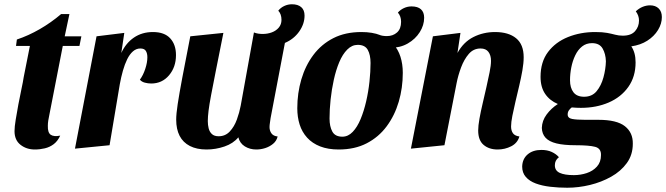

<svg xmlns="http://www.w3.org/2000/svg" viewBox="-20 -680 3119 899"><path d="M143 20Q104 20 76 -2Q48 -24 48 -66Q48 -86 53.5 -119.5Q59 -153 66 -191Q73 -229 80.5 -263.5Q88 -298 91 -319L120 -465H55L59 -495Q113 -513 166 -543.5Q219 -574 266 -614H305L283 -510H361L352 -465H274L211 -142Q208 -128 206 -115.5Q204 -103 204 -91Q203 -59 217.5 -49Q232 -39 262 -45Q250 -19 231.5 -5Q213 9 190 14.5Q167 20 143 20Z M331 16 432 -510 562 -526 548 -432Q569 -478 607 -504Q645 -530 696 -530Q750 -530 777 -500.5Q804 -471 804 -422Q804 -366 771.5 -327.5Q739 -289 688 -289Q673 -289 658 -293Q643 -297 635 -307Q650 -327 660 -357Q670 -387 670 -412Q670 -430 663 -441.5Q656 -453 637 -453Q618 -453 602.5 -439.5Q587 -426 575.5 -402.5Q564 -379 555.5 -349Q547 -319 541 -286L493 0Z M947 20Q901 20 869 3.5Q837 -13 821 -44Q805 -75 805 -120Q805 -146 812 -192.5Q819 -239 833.5 -316Q848 -393 871 -510L1026 -526Q1005 -421 991 -350.5Q977 -280 968.5 -235Q960 -190 956.5 -161.5Q953 -133 953 -113Q953 -95 957 -79Q961 -63 972 -52.5Q983 -42 1004 -42Q1035 -42 1056 -64.5Q1077 -87 1089 -120Q1101 -153 1107 -185L1169 -528Q1179 -524 1189.5 -522.5Q1200 -521 1210 -521Q1233 -521 1253 -528.5Q1273 -536 1285.5 -551Q1298 -566 1298 -587Q1298 -614 1283 -630Q1294 -644 1311 -652Q1328 -660 1347 -660Q1375 -660 1390.5 -646.5Q1406 -633 1406 -607Q1406 -568 1381 -532.5Q1356 -497 1314 -479L1247 -127Q1246 -118 1244 -106Q1242 -94 1242 -85Q1242 -68 1251 -55.5Q1260 -43 1280 -41Q1275 -20 1258.5 -6.5Q1242 7 1221.5 13.5Q1201 20 1180 20Q1150 20 1126.5 5.5Q1103 -9 1096 -37Q1072 -8 1031 6Q990 20 947 20Z M1566 20Q1516 20 1479 5.5Q1442 -9 1418 -35.5Q1394 -62 1383 -97Q1372 -132 1372 -173Q1372 -244 1391 -308.5Q1410 -373 1447.5 -423Q1485 -473 1541 -501.5Q1597 -530 1672 -530Q1724 -530 1760.5 -515.5Q1797 -501 1820.5 -475Q1844 -449 1855 -414.5Q1866 -380 1866 -339Q1866 -268 1847 -203.5Q1828 -139 1790.5 -88.5Q1753 -38 1697 -9Q1641 20 1566 20ZM1583 -40Q1610 -40 1631.5 -62.5Q1653 -85 1668.5 -122.5Q1684 -160 1694.5 -205.5Q1705 -251 1710 -298Q1715 -345 1715 -385Q1715 -423 1702 -446.5Q1689 -470 1655 -470Q1628 -470 1606 -448Q1584 -426 1568.5 -389Q1553 -352 1543 -306.5Q1533 -261 1528 -214Q1523 -167 1523 -125Q1523 -88 1536 -64Q1549 -40 1583 -40ZM1807 -456Q1786 -456 1770.5 -461Q1755 -466 1746 -473L1751 -517Q1762 -514 1772 -512.5Q1782 -511 1791 -511Q1820 -511 1839 -528Q1858 -545 1858 -578Q1858 -604 1843 -621Q1854 -634 1871 -642Q1888 -650 1907 -650Q1936 -650 1951 -636.5Q1966 -623 1966 -597Q1966 -562 1945.5 -529.5Q1925 -497 1889.5 -476.5Q1854 -456 1807 -456Z M2310 20Q2270 20 2244.5 -1.5Q2219 -23 2219 -69Q2219 -91 2225 -124.5Q2231 -158 2240 -196Q2249 -234 2257.5 -272Q2266 -310 2272.5 -342Q2279 -374 2279 -395Q2279 -421 2267 -437Q2255 -453 2230 -453Q2197 -453 2175 -427.5Q2153 -402 2139 -364.5Q2125 -327 2118 -291L2061 0L1904 16L2007 -510L2136 -526L2122 -432Q2150 -483 2196.5 -506.5Q2243 -530 2298 -530Q2361 -530 2396.5 -501Q2432 -472 2432 -412Q2432 -385 2426 -350.5Q2420 -316 2411 -278Q2402 -240 2393.5 -204Q2385 -168 2379 -137.5Q2373 -107 2373 -88Q2373 -69 2381.5 -56.5Q2390 -44 2412 -41Q2403 -10 2373.5 5Q2344 20 2310 20Z M2636 199Q2595 199 2556.5 194.5Q2518 190 2488.5 179Q2459 168 2442 148.5Q2425 129 2425 100Q2426 64 2450.5 43Q2475 22 2515 22Q2543 22 2563.5 31.5Q2584 41 2597 56Q2587 64 2582.5 73Q2578 82 2578 94Q2578 119 2601 129.5Q2624 140 2667 140Q2698 140 2727 130.5Q2756 121 2775 100Q2794 79 2794 46Q2795 15 2766.5 7.5Q2738 0 2674 0Q2620 0 2585.5 -8.5Q2551 -17 2534.5 -35Q2518 -53 2517 -81Q2518 -115 2539.5 -144Q2561 -173 2592 -193Q2554 -209 2532.5 -240.5Q2511 -272 2511 -320Q2511 -390 2546 -436.5Q2581 -483 2639.5 -506.5Q2698 -530 2767 -530Q2801 -530 2822.5 -526Q2844 -522 2860.5 -517.5Q2877 -513 2896 -513Q2935 -513 2953.5 -534Q2972 -555 2972 -584Q2972 -607 2957 -627Q2972 -641 2989 -648Q3006 -655 3024 -655Q3049 -655 3064 -640.5Q3079 -626 3079 -600Q3079 -569 3061 -539.5Q3043 -510 3011 -489.5Q2979 -469 2936 -463Q2946 -448 2951 -429.5Q2956 -411 2956 -388Q2956 -321 2922 -273Q2888 -225 2830 -200Q2772 -175 2700 -175Q2690 -175 2679 -175.5Q2668 -176 2657 -177Q2649 -171 2643.5 -163Q2638 -155 2638 -144Q2638 -127 2659 -123Q2680 -119 2721 -119H2782Q2868 -119 2906 -89Q2944 -59 2943 -7Q2943 45 2915 83.5Q2887 122 2841.5 147.5Q2796 173 2742.5 186Q2689 199 2636 199ZM2715 -227Q2752 -227 2773.5 -253Q2795 -279 2805.5 -317.5Q2816 -356 2817 -393Q2816 -428 2801.5 -453Q2787 -478 2752 -478Q2725 -478 2705.5 -462.5Q2686 -447 2673.5 -421Q2661 -395 2655 -364.5Q2649 -334 2649 -304Q2649 -269 2665 -248Q2681 -227 2715 -227Z"/></svg>

Font: Sansita Swashed Light SemiBold
Style: Regular
Weight: 600
Version: Version 1.003